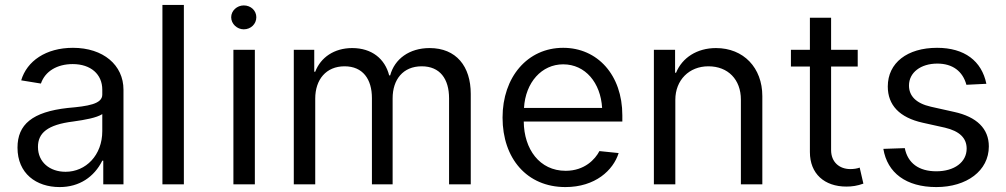

<svg xmlns="http://www.w3.org/2000/svg" viewBox="-20 -748 4081 779"><path d="M222 11C302 11 362 -30 395 -96H399V0H481V-384C481 -484 399 -554 276 -554C166 -554 89 -500 66 -422L146 -409C163 -459 212 -488 275 -488C348 -488 395 -447 395 -384V-364C395 -326 337 -317 255 -310C111 -294 51 -243 51 -149C51 -44 127 11 222 11ZM134 -152C134 -208 172 -242 277 -255C327 -262 371 -270 395 -285V-216C395 -118 328 -51 246 -51C182 -51 134 -90 134 -152Z M726 -728H639V0H726Z M927 0H1014V-546H927ZM918 -678C918 -651 942 -629 969 -629C998 -629 1020 -651 1020 -678C1020 -705 998 -726 969 -726C942 -726 918 -705 918 -678Z M1172 0H1259V-348C1259 -425 1303 -479 1378 -479C1452 -479 1489 -427 1489 -350V0H1573V-349C1573 -425 1615 -479 1691 -479C1765 -479 1802 -428 1802 -349V0H1890V-367C1890 -479 1831 -553 1723 -553C1641 -553 1581 -509 1563 -442H1559C1542 -509 1489 -553 1409 -553C1336 -553 1281 -515 1259 -457H1255V-546H1172Z M2274 11C2395 11 2468 -57 2490 -127L2412 -135C2395 -102 2352 -55 2275 -55C2169 -55 2106 -143 2105 -255H2505V-280C2505 -444 2404 -554 2265 -554C2120 -554 2019 -435 2019 -271C2019 -105 2118 11 2274 11ZM2106 -310C2112 -414 2178 -487 2265 -487C2355 -487 2417 -412 2423 -310Z M2720 -343C2720 -423 2776 -479 2854 -479C2934 -479 2986 -425 2986 -344V0H3073V-358C3073 -473 2997 -553 2885 -553C2808 -553 2748 -514 2723 -453H2719V-546H2633V0H2720Z M3266 -676V-546H3189V-478H3266V-131C3266 -43 3325 9 3414 9C3437 9 3458 6 3483 -3L3468 -68C3457 -64 3444 -62 3430 -62C3386 -62 3352 -90 3352 -139V-478H3460V-546H3352V-676Z M3901 -404 3982 -408C3963 -501 3893 -554 3782 -554C3661 -554 3582 -493 3582 -397C3582 -322 3629 -271 3724 -250L3814 -230C3873 -216 3902 -188 3902 -145C3902 -90 3852 -53 3779 -53C3708 -53 3663 -86 3651 -147L3564 -144C3580 -47 3656 11 3779 11C3902 11 3992 -55 3992 -154C3992 -226 3943 -274 3851 -294L3757 -315C3695 -329 3668 -360 3668 -401C3668 -454 3716 -490 3783 -490C3845 -490 3886 -459 3901 -404Z"/></svg>

Font: Wafeq
Style: Regular
Weight: 400
Designer: Rasmus Andersson & Azza Alameddine
Foundry: Google & TypeTogether
Version: Version 3.000;FEAKit 1.0